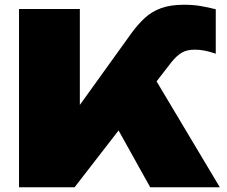

<svg xmlns="http://www.w3.org/2000/svg" viewBox="-20 -788 955 808"><path d="M420 -345 610 -494 905 0H612ZM60 0V-750H316V-201L251 -256L535 -651Q561 -686 589.5 -712.5Q618 -739 657.5 -753.5Q697 -768 754 -768Q793 -768 825 -762.5Q857 -757 888 -749V-562Q862 -571 841 -575Q820 -579 800 -579Q765 -579 743.5 -565.5Q722 -552 702 -527L294 0Z"/></svg>

Font: Unbounded Black
Style: Regular
Weight: 900
Designer: Luke Prowse, Jean-Baptiste Morizot, Fátima Lázaro, Florian Runge
Foundry: NaN
Version: Version 1.701;gftools[0.9.28.dev5+ged2979d]